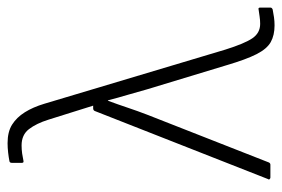

<svg xmlns="http://www.w3.org/2000/svg" viewBox="-139 -595 745 507"><g transform="rotate(-90 233.5 -341.5)"><path d="M420 11Q394 11 376 1Q358 -9 344 -36.5Q330 -64 315 -115L251 -326Q244 -352 236.5 -377Q229 -402 222 -429H221Q211 -402 202.5 -376.5Q194 -351 184 -325L58 -4Q56 0 52 0H18Q16 0 14 -2Q12 -4 14 -6L194 -464Q196 -468 201 -468H208L171 -586Q161 -618 146 -637.5Q131 -657 103 -657Q92 -657 81.5 -655.5Q71 -654 62 -652Q57 -651 57 -656V-683Q57 -688 61 -689Q71 -691 84 -692.5Q97 -694 109 -694Q139 -694 158 -682Q177 -670 190.5 -648.5Q204 -627 213 -597L356 -119Q372 -68 386 -47.5Q400 -27 424 -27Q434 -27 443.5 -28.5Q453 -30 461 -31Q467 -33 467 -27V0Q467 4 462 6Q452 8 441.5 9.5Q431 11 420 11Z"/></g></svg>

Font: Sofia Sans Semi Condensed ExtraLight
Style: Regular
Weight: 250
Version: Version 4.100